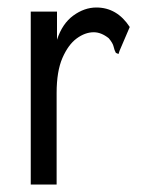

<svg xmlns="http://www.w3.org/2000/svg" viewBox="-20 -491 390 512"><path d="M62 -460H132V-385Q146 -428 175.5 -449.5Q205 -471 237 -471Q292 -471 326 -419L299 -356L296 -347L289 -350Q285 -357 283 -366.5Q281 -376 270 -389Q250 -405 230 -405Q207 -405 184.5 -388.5Q162 -372 146.5 -336.5Q131 -301 131 -243V1H62Z"/></svg>

Font: Inconsolata ExtraCondensed Medium
Style: Regular
Weight: 500
Width: 2
Monospace: yes
Designer: Raph Levien, Cyreal, Brenton Simpson
Foundry: Raph Levien, Cyreal, Google
Version: Version 3.001; ttfautohint (v1.8.2.53-6de2)